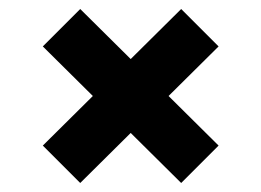

<svg xmlns="http://www.w3.org/2000/svg" viewBox="-20 -568 580 426"><path d="M158 -548 75 -465 186 -355 75 -245 158 -162 270 -273 382 -162 465 -245 354 -355 465 -465 382 -548 270 -437Z"/></svg>

Font: KT Kiyosuna Sans Bold
Style: Regular
Weight: 700
Designer: [Zen Kaku Gothic] Yoshimichi Ohira
Version: Version 1.010;Glyphs 3.1.2 (3151)